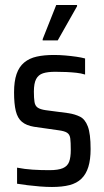

<svg xmlns="http://www.w3.org/2000/svg" viewBox="-20 -737 416 765"><path d="M187 8Q165 8 139.5 6Q114 4 90 1Q66 -2 48 -5V-69Q63 -66 79 -64Q95 -62 110.5 -61Q126 -60 143 -59.5Q160 -59 177 -59Q212 -59 230.5 -67Q249 -75 255.5 -92.5Q262 -110 262 -140Q262 -170 260 -185.5Q258 -201 247.5 -208Q237 -215 213 -218L115 -232Q85 -237 67.5 -251.5Q50 -266 43 -294.5Q36 -323 36 -369Q36 -413 46 -442Q56 -471 76.5 -488Q97 -505 126.5 -511.5Q156 -518 195 -518Q217 -518 240 -516Q263 -514 284 -511Q305 -508 319 -504V-440Q303 -445 284.5 -447Q266 -449 245 -450Q224 -451 200 -451Q170 -451 151.5 -445Q133 -439 124 -422Q115 -405 115 -372Q115 -346 117.5 -330.5Q120 -315 130.5 -308Q141 -301 162 -298L253 -286Q279 -282 299 -272Q319 -262 330 -233Q341 -204 341 -143Q341 -101 332 -72Q323 -43 304.5 -25Q286 -7 257 0.5Q228 8 187 8ZM150 -576V-581L204 -717H287V-712L210 -576Z"/></svg>

Font: Saira Condensed Medium
Style: Regular
Weight: 500
Width: 3
Designer: Hector Gatti with collaboration of the Omnibus-Type team
Foundry: Omnibus-Type
Version: Version 1.101